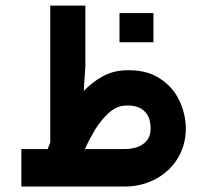

<svg xmlns="http://www.w3.org/2000/svg" viewBox="-20 -686 757 706"><path d="M164.8 -162.2Q162.4 -156.3 159.3 -148.2Q156.8 -140.4 155.4 -137.9H58.5V0H436.6Q500.7 0 552.5 -27.8Q604.4 -55.7 633.9 -104.5Q663.3 -153.4 663.3 -213.7Q663.3 -264.9 639.8 -315.6Q616.3 -366.3 565.6 -398.8Q514.9 -431.3 437.4 -427.4Q393.9 -425.4 356.6 -404.7Q319.2 -384.1 287.9 -351.5L293.9 -442.3V-665.5H164.8ZM292.2 -137.9Q307.8 -172.5 328.3 -207Q348.7 -241.5 378.2 -269.1Q407.7 -296.7 441.8 -297.9Q468.1 -299.4 488.5 -291.5Q509 -283.7 521.4 -264.4Q533.8 -245.1 533.8 -213.7Q533.8 -187.1 520.6 -170.1Q507.4 -153.1 485.5 -145.5Q463.7 -137.9 436.6 -137.9ZM544.2 -530.6Q544.2 -563.2 544.2 -584.8Q544.2 -606.1 544.2 -637.9Q515.1 -637.9 497 -637.9Q478.8 -637.9 459.2 -637.9Q443.8 -637.9 419.4 -637.9Q419.4 -606.1 419.4 -584.8Q419.4 -563.2 419.4 -530.6Q419.4 -530.6 442.5 -530.6Q465.6 -530.6 503.6 -530.6Q503.6 -530.6 544.2 -530.6Z"/></svg>

Font: Arad-FD-VF Thin
Style: Regular
Weight: 100
Designer: Mohammad Darvishi
Version: Version 1.010;September 21, 2024;FontCreator 15.0.0.2992 64-